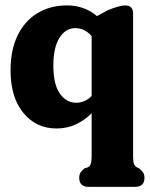

<svg xmlns="http://www.w3.org/2000/svg" viewBox="-20 -474 567 727"><path d="M316 233.5Q280 233.5 280 199.5Q280 187 285.2 179Q290.5 171 300 163.5L313 159.5Q320 155.5 323.5 147Q327 138.5 327 116.5V-45Q299 -17.5 266 -2.5Q233 12.5 194 12.5Q116.5 12.5 68.2 -46.8Q20 -106 20 -207Q20 -286 47.2 -341Q74.5 -396 122.8 -424.8Q171 -453.5 233.5 -453.5Q300 -453.5 347 -413L387.5 -435Q410.5 -444.5 427.2 -449Q444 -453.5 454 -453.5Q484 -453.5 484 -422.5V116.5Q484 138.5 487.2 146.8Q490.5 155 498 159.5L507 163.5Q516.5 171 521.8 179Q527 187 527 199.5Q527 233.5 491 233.5ZM182 -225.5Q182 -154.5 206.5 -119.8Q231 -85 268.5 -85Q301.5 -85 327 -110.5V-337.5Q300.5 -367.5 264.5 -367.5Q228.5 -367.5 205.2 -330.8Q182 -294 182 -225.5Z"/></svg>

Font: Fraunces 144pt S100
Style: Bold
Weight: 700
Version: Version 1.000; ttfautohint (v1.8.3)